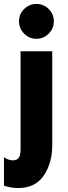

<svg xmlns="http://www.w3.org/2000/svg" viewBox="-44 -700 344 970"><path d="M-24 238V94Q-2 110 21 110Q28 110 34 108.5Q40 107 44 103.5Q48 100 51 97Q54 94 55.5 88Q57 82 58 78Q59 74 59.5 66Q60 58 60 54.5Q60 51 60 41.5Q60 32 60 29V-441H220V33Q220 124 177 187Q134 250 48 250Q12 250 -24 238ZM52 -592Q52 -629 78 -654.5Q104 -680 140 -680Q176 -680 202 -654.5Q228 -629 228 -592Q228 -556 202 -530Q176 -504 140 -504Q104 -504 78 -530Q52 -556 52 -592Z"/></svg>

Font: Puffins on Iceburgs(2)
Style: on-Iceburgs-Bold
Weight: 700
Version: Version 1.0